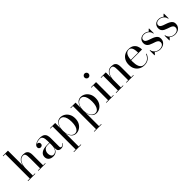

<svg xmlns="http://www.w3.org/2000/svg" viewBox="290 -2269 4029 4029"><g transform="rotate(-45 2305.0 -254.0)"><path d="M34.5 0V-12.5H98V-737.5H34.5V-750H187.5V-12.5H250.5V0ZM340 0V-12.5H402.5V-306Q402.5 -348 399 -381.5Q395.5 -415 382.5 -434.5Q369.5 -454 342 -454Q296 -454 266 -430.8Q236 -407.5 218.8 -371.5Q201.5 -335.5 194.5 -296.2Q187.5 -257 187.5 -224L179.5 -220.5Q179.5 -254.5 186.2 -297Q193 -339.5 211.2 -379Q229.5 -418.5 263.8 -444Q298 -469.5 352 -469.5Q410 -469.5 440 -450.2Q470 -431 480.8 -397Q491.5 -363 491.5 -319.5V-12.5H555V0Z M1009 10Q985.5 10 965.2 2.5Q945 -5 932.5 -23.8Q920 -42.5 920 -76.5V-304.5Q920 -340.5 914.2 -375Q908.5 -409.5 889.5 -432Q870.5 -454.5 830.5 -454.5Q805.5 -454.5 780 -448.8Q754.5 -443 733 -431.8Q711.5 -420.5 698.2 -404Q685 -387.5 685 -366H670.5Q670.5 -391.5 687.2 -406.2Q704 -421 724 -421Q745.5 -421 763.2 -407.2Q781 -393.5 781 -368Q781 -338 762.8 -324.5Q744.5 -311 724 -311Q701 -311 685.2 -325Q669.5 -339 669.5 -366Q669.5 -389.5 684.5 -408.2Q699.5 -427 725 -440.2Q750.5 -453.5 782.8 -460.8Q815 -468 849 -468Q918 -468 952 -444Q986 -420 997.2 -382.5Q1008.5 -345 1008.5 -304.5V-53Q1008.5 -36 1014.8 -23.8Q1021 -11.5 1041 -11.5Q1056 -11.5 1074 -24.8Q1092 -38 1102 -59.5L1108 -48.5Q1095 -23.5 1069.2 -6.8Q1043.5 10 1009 10ZM777 10Q712 10 673.2 -23.2Q634.5 -56.5 634.5 -113.5Q634.5 -180.5 691.5 -217.8Q748.5 -255 855 -255H966.5V-244H855Q811 -244 784.8 -224.2Q758.5 -204.5 746.8 -175.8Q735 -147 735 -119.5Q735 -94.5 742 -69.5Q749 -44.5 765 -28.2Q781 -12 807 -12Q836 -12 861.8 -30Q887.5 -48 903.8 -85.8Q920 -123.5 920 -182H927.5Q927.5 -125 911 -81.8Q894.5 -38.5 861.2 -14.2Q828 10 777 10Z M1146 250V237.5H1209.5V-447.5H1146V-460H1299V-299Q1312.5 -379 1353.5 -424Q1394.5 -469 1458 -469Q1511.5 -469 1559 -440.5Q1606.5 -412 1636.2 -358.5Q1666 -305 1666 -230Q1666 -155 1636.2 -101.2Q1606.5 -47.5 1559 -18.8Q1511.5 10 1458 10Q1394.5 10 1353.5 -35.8Q1312.5 -81.5 1299 -161V237.5H1362V250ZM1441 -9Q1481 -9 1508 -36.2Q1535 -63.5 1548.8 -113.2Q1562.5 -163 1562.5 -230Q1562.5 -297 1548.8 -346.5Q1535 -396 1508 -423Q1481 -450 1441 -450Q1403 -450 1370.8 -424.8Q1338.5 -399.5 1318.8 -350.5Q1299 -301.5 1299 -230Q1299 -158.5 1318.8 -109.2Q1338.5 -60 1370.8 -34.5Q1403 -9 1441 -9Z M1750 250V237.5H1813.5V-447.5H1750V-460H1903V-299Q1916.5 -379 1957.5 -424Q1998.5 -469 2062 -469Q2115.5 -469 2163 -440.5Q2210.5 -412 2240.2 -358.5Q2270 -305 2270 -230Q2270 -155 2240.2 -101.2Q2210.5 -47.5 2163 -18.8Q2115.5 10 2062 10Q1998.5 10 1957.5 -35.8Q1916.5 -81.5 1903 -161V237.5H1966V250ZM2045 -9Q2085 -9 2112 -36.2Q2139 -63.5 2152.8 -113.2Q2166.5 -163 2166.5 -230Q2166.5 -297 2152.8 -346.5Q2139 -396 2112 -423Q2085 -450 2045 -450Q2007 -450 1974.8 -424.8Q1942.5 -399.5 1922.8 -350.5Q1903 -301.5 1903 -230Q1903 -158.5 1922.8 -109.2Q1942.5 -60 1974.8 -34.5Q2007 -9 2045 -9Z M2467.5 -638Q2443 -638 2425.2 -656Q2407.5 -674 2407.5 -698.5Q2407.5 -723.5 2425.2 -741Q2443 -758.5 2467.5 -758.5Q2492.5 -758.5 2510 -741Q2527.5 -723.5 2527.5 -698.5Q2527.5 -674 2510 -656Q2492.5 -638 2467.5 -638ZM2512 -460V-12.5H2575.5V0H2359V-12.5H2422V-447.5H2359V-460Z M2801 -460V-12.5H2863.5V0H2649V-12.5H2712.5V-447.5H2649V-460ZM3106 -319.5V-12.5H3169.5V0H2954.5V-12.5H3017V-306Q3017 -348 3013.5 -381.5Q3010 -415 2997 -434.5Q2984 -454 2956.5 -454Q2910.5 -454 2880.2 -430.8Q2850 -407.5 2832.8 -371.5Q2815.5 -335.5 2808.2 -296.2Q2801 -257 2801 -224L2792.5 -220.5Q2792.5 -254.5 2799.5 -297Q2806.5 -339.5 2824.8 -379Q2843 -418.5 2877.5 -444Q2912 -469.5 2967.5 -469.5Q3025.5 -469.5 3055.2 -450.2Q3085 -431 3095.5 -397Q3106 -363 3106 -319.5Z M3482.5 10Q3418 10 3366 -18.8Q3314 -47.5 3283.5 -101.2Q3253 -155 3253 -230Q3253 -305 3282.2 -358.5Q3311.5 -412 3362.2 -440.8Q3413 -469.5 3477.5 -469.5Q3551 -469.5 3595 -440.5Q3639 -411.5 3659 -364Q3679 -316.5 3679 -262H3320V-274.5H3573Q3573 -301 3570 -332.8Q3567 -364.5 3557.8 -392.8Q3548.5 -421 3529.2 -439.2Q3510 -457.5 3477.5 -457.5Q3441 -457.5 3417.5 -438.5Q3394 -419.5 3380.8 -386.8Q3367.5 -354 3362 -313.5Q3356.5 -273 3356.5 -230Q3356.5 -187 3362.2 -146.5Q3368 -106 3382.5 -74Q3397 -42 3422.8 -23Q3448.5 -4 3488 -4Q3559.5 -4 3605.2 -42Q3651 -80 3669.5 -135.5H3684Q3664.5 -73.5 3614.5 -31.8Q3564.5 10 3482.5 10Z M3777 10V-133.5H3789.5Q3793 -98 3816 -68.5Q3839 -39 3873.8 -21.2Q3908.5 -3.5 3948.5 -3.5Q3977 -3.5 4003.5 -12.5Q4030 -21.5 4046.5 -41.2Q4063 -61 4063 -92.5Q4063 -124 4043.2 -142.2Q4023.5 -160.5 3992.5 -172.2Q3961.5 -184 3926.5 -195Q3891.5 -206 3860.5 -222Q3829.5 -238 3809.8 -265.2Q3790 -292.5 3790 -337.5Q3790 -369.5 3804.8 -399.5Q3819.5 -429.5 3850 -449.2Q3880.5 -469 3928 -469Q3963 -469 3992 -457.5Q4021 -446 4042.5 -427.5L4083 -469.5H4094.5V-330H4081.5Q4080 -360.5 4060.2 -389.5Q4040.5 -418.5 4006.5 -437.2Q3972.5 -456 3929 -456Q3903 -456 3881.8 -447.5Q3860.5 -439 3848 -423Q3835.5 -407 3835.5 -384Q3835.5 -355.5 3856 -338Q3876.5 -320.5 3909.5 -308Q3942.5 -295.5 3979 -283.5Q4015.5 -271.5 4048.2 -254.2Q4081 -237 4101.8 -209.8Q4122.5 -182.5 4122.5 -140Q4122.5 -95.5 4100.5 -61.8Q4078.5 -28 4040.8 -9Q4003 10 3955.5 10Q3919.5 10 3887.5 -2.2Q3855.5 -14.5 3831 -35.5L3787.5 10Z M4218 10V-133.5H4230.5Q4234 -98 4257 -68.5Q4280 -39 4314.8 -21.2Q4349.5 -3.5 4389.5 -3.5Q4418 -3.5 4444.5 -12.5Q4471 -21.5 4487.5 -41.2Q4504 -61 4504 -92.5Q4504 -124 4484.2 -142.2Q4464.5 -160.5 4433.5 -172.2Q4402.5 -184 4367.5 -195Q4332.5 -206 4301.5 -222Q4270.5 -238 4250.8 -265.2Q4231 -292.5 4231 -337.5Q4231 -369.5 4245.8 -399.5Q4260.5 -429.5 4291 -449.2Q4321.5 -469 4369 -469Q4404 -469 4433 -457.5Q4462 -446 4483.5 -427.5L4524 -469.5H4535.5V-330H4522.5Q4521 -360.5 4501.2 -389.5Q4481.5 -418.5 4447.5 -437.2Q4413.5 -456 4370 -456Q4344 -456 4322.8 -447.5Q4301.5 -439 4289 -423Q4276.5 -407 4276.5 -384Q4276.5 -355.5 4297 -338Q4317.5 -320.5 4350.5 -308Q4383.5 -295.5 4420 -283.5Q4456.5 -271.5 4489.2 -254.2Q4522 -237 4542.8 -209.8Q4563.5 -182.5 4563.5 -140Q4563.5 -95.5 4541.5 -61.8Q4519.5 -28 4481.8 -9Q4444 10 4396.5 10Q4360.5 10 4328.5 -2.2Q4296.5 -14.5 4272 -35.5L4228.5 10Z"/></g></svg>

Font: Bodoni Moda 18pt
Style: Regular
Weight: 400
Designer: Owen Earl
Foundry: indestructible type
Version: Version 2.005